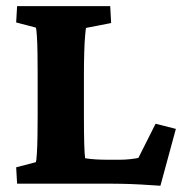

<svg xmlns="http://www.w3.org/2000/svg" viewBox="-20 -593 594 620"><path d="M498 6.8Q470.7 4.9 436.5 2.9Q402.3 1 372.6 0.5Q342.8 0 325.2 0H35.2L32.2 -52.7L95.7 -69.3Q97.7 -74.2 99.1 -98.1Q100.6 -122.1 101.1 -155.3Q101.6 -188.5 101.6 -221.7V-351.6Q101.6 -387.7 101.1 -420.9Q100.6 -454.1 99.1 -476.6Q97.7 -499 95.7 -503.9L32.2 -520.5L35.2 -573.2H335.9L338.9 -518.6L257.8 -502.9Q256.8 -500 254.9 -478Q252.9 -456.1 252 -422.9Q251 -389.6 251 -351.6V-221.7Q251 -162.1 252 -128.9Q252.9 -95.7 254.9 -82Q273.4 -79.1 292 -78.1Q310.5 -77.1 336.9 -77.1H364.3Q383.8 -77.1 400.9 -79.1Q418 -81.1 426.8 -83L482.4 -193.4L547.9 -176.8Z"/></svg>

Font: Crimson Pro ExtraBold
Style: Regular
Weight: 800
Designer: Jacques Le Bailly
Foundry: Baron von Fonthausen
Version: Version 1.003